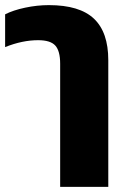

<svg xmlns="http://www.w3.org/2000/svg" viewBox="-20 -570 488 750"><path d="M215 -321Q215 -371 196 -392Q177 -413 129 -413Q67 -413 0 -386V-514Q31 -530 78 -540Q125 -550 171 -550Q291 -550 347 -497Q403 -444 403 -335V160H215Z"/></svg>

Font: Kanit Bold
Style: Regular
Weight: 700
Designer: Katatrad Team
Foundry: CadsonDemak
Version: Version 1.000